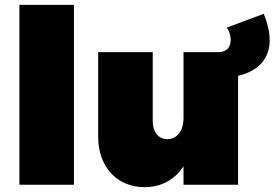

<svg xmlns="http://www.w3.org/2000/svg" viewBox="-20 -762 1132 792"><path d="M60 -742V0H285V-742Z M1068 -705 915 -648C939 -619 944 -547 882 -547H737V-276C737 -223 711 -188 670 -188C634 -188 610 -217 610 -263V-547H385V-198C385 -72 464 10 576 10C646 10 701 -21 737 -76V0H962V-449C1082 -478 1124 -567 1068 -705Z"/></svg>

Font: Montserrat arm Black
Style: Regular
Weight: 900
Designer: Julieta Ulanovsky
Foundry: Julieta Ulanovsky
Version: Version 6.000;PS 006.000;hotconv 1.0.88;makeotf.lib2.5.64775